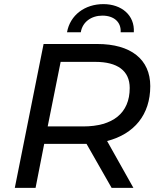

<svg xmlns="http://www.w3.org/2000/svg" viewBox="-20 -914 767 934"><path d="M478 -838C534 -838 570 -807 567 -757H631C636 -840 571 -894 483 -894C393 -894 321 -841 306 -757H373C381 -807 424 -838 478 -838ZM711 -495C711 -625 617 -700 453 -700H192L52 0H153L195 -214H382H401L523 0H629L501 -228C633 -262 711 -356 711 -495ZM385 -299H212L275 -613H444C551 -613 611 -570 611 -486C611 -363 528 -299 385 -299Z"/></svg>

Font: AWKNG-Font Medium
Style: Italic
Weight: 500
Italic angle: -11.3°
Designer: Awakening Church
Foundry: Awakening Church
Version: Version 1.700;PS 001.700;hotconv 1.0.88;makeotf.lib2.5.64775